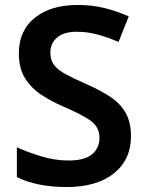

<svg xmlns="http://www.w3.org/2000/svg" viewBox="-20 -744 590 774"><path d="M508 -195Q508 -100 439 -45Q370 10 248 10Q130 10 48 -30V-150Q93 -130 147 -113.5Q201 -97 257 -97Q321 -97 351 -122Q381 -147 381 -188Q381 -233 343 -259Q305 -285 232 -316Q188 -335 148 -361Q108 -387 82 -427Q56 -467 56 -529Q56 -621 120.5 -672.5Q185 -724 293 -724Q350 -724 399.5 -712Q449 -700 499 -678L458 -575Q413 -594 372.5 -605Q332 -616 289 -616Q237 -616 210 -592.5Q183 -569 183 -532Q183 -502 198 -482Q213 -462 244.5 -445Q276 -428 326 -406Q383 -381 424 -354Q465 -327 486.5 -289Q508 -251 508 -195Z"/></svg>

Font: Noto Sans Sinhala UI SemiBold
Style: Regular
Weight: 600
Designer: Jelle Bosma - Monotype Design Team
Foundry: Monotype Imaging Inc.
Version: Version 2.006; ttfautohint (v1.8.4.7-5d5b)